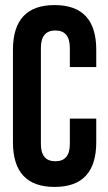

<svg xmlns="http://www.w3.org/2000/svg" viewBox="-20 -728 426 756"><path d="M359 -261V-168Q359 8 195 8Q31 8 31 -168V-532Q31 -708 195 -708Q359 -708 359 -532V-464H255V-539Q255 -608 198 -608Q141 -608 141 -539V-161Q141 -93 198 -93Q255 -93 255 -161V-261Z"/></svg>

Font: Adderley Bold
Style: Regular
Weight: 700
Designer: gorohovskiy
Version: Version 1.003 November 13, 2017